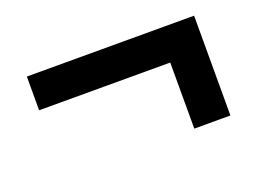

<svg xmlns="http://www.w3.org/2000/svg" viewBox="-57 -522 684 512"><g transform="rotate(-20 285.0 -265.5)"><path d="M48.8 -311.5V-407.2H523.4V-124H420.9V-311.5Z"/></g></svg>

Font: Gothic A1 SemiBold
Style: Regular
Weight: 600
Version: Version 2.50